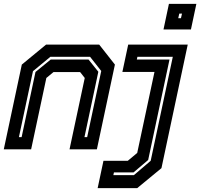

<svg xmlns="http://www.w3.org/2000/svg" viewBox="-22 -770 1033 990"><path d="M-2.5 0 90.5 -437 215.5 -540H489.5L570.5 -437L477.5 0H336.5L415 -368L391 -398.5H254L217 -368L138.5 0ZM75.5 -63H89.5L161 -399L239.5 -463H434.5L485 -400L413.5 -63H427.5L500 -404L442.5 -477H237.5L148 -403ZM481.5 200 511.5 59H637L685.5 18.5L774.5 -399H609L639 -540H946L810.5 97L685.5 200ZM562.5 133H668.5L755 59L869 -477H686.5L683.5 -463H852L742 55L666.5 119H565.5ZM821 -618 849 -750H990.5L962.5 -618ZM897 -676H911L916.5 -700H902.5Z"/></svg>

Font: Tourney Thin
Style: Bold Italic
Weight: 700
Italic angle: -12°
Version: Version 1.015